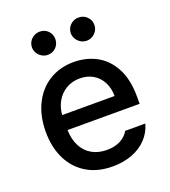

<svg xmlns="http://www.w3.org/2000/svg" viewBox="-136 -833 833 943"><g transform="rotate(-20 280.5 -361.5)"><path d="M40 -261.7Q40 -342.8 70.6 -405.3Q101.1 -467.8 156.7 -502.4Q212.4 -537.1 285.2 -537.1Q349.1 -537.1 402.3 -509.3Q455.6 -481.4 488 -421.6Q520.5 -361.8 520.5 -270.5V-233.4H143.6Q145 -184.1 163.8 -148.2Q182.6 -112.3 215.8 -93.8Q249 -75.2 293 -75.2Q335.4 -75.2 364.7 -91.1Q394 -106.9 408.2 -132.8H513.7Q502 -89.8 471.7 -57.4Q441.4 -24.9 395.3 -7.1Q349.1 10.7 292 10.7Q214.8 10.7 158 -22.9Q101.1 -56.6 70.6 -118.2Q40 -179.7 40 -261.7ZM418 -311.5Q418 -352.1 401.6 -383.8Q385.3 -415.5 355.5 -433.3Q325.7 -451.2 286.1 -451.2Q245.6 -451.2 214.1 -432.4Q182.6 -413.6 164.6 -381.6Q146.5 -349.6 144 -311.5ZM118.2 -673.8Q118.2 -690.4 126.5 -704.3Q134.8 -718.3 148.9 -726.3Q163.1 -734.4 179.7 -734.4Q206.1 -734.4 223.1 -717Q240.2 -699.7 240.2 -673.8Q240.2 -657.7 232.4 -643.8Q224.6 -629.9 210.7 -621.6Q196.8 -613.3 179.7 -613.3Q163.6 -613.3 149.4 -621.6Q135.3 -629.9 126.7 -644Q118.2 -658.2 118.2 -673.8ZM321.3 -673.8Q321.3 -690.4 329.6 -704.3Q337.9 -718.3 352.1 -726.3Q366.2 -734.4 382.8 -734.4Q408.7 -734.4 426.5 -716.8Q444.3 -699.2 444.3 -673.8Q444.3 -657.7 436 -643.8Q427.7 -629.9 413.6 -621.6Q399.4 -613.3 382.8 -613.3Q366.7 -613.3 352.5 -621.6Q338.4 -629.9 329.8 -644Q321.3 -658.2 321.3 -673.8Z"/></g></svg>

Font: WEMIX Pretendard Medium
Style: Regular
Weight: 500
Designer: Base glyphs from Inter by Rasmus Andersson; Hangeul glyphs from Noto Sans CJK(Source Han Sans) by Jang Soo-young and Kan
Foundry: Kil Hyung-jin
Version: Version 1.000